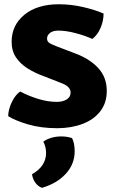

<svg xmlns="http://www.w3.org/2000/svg" viewBox="-20 -586 546 900"><path d="M18.5 -41.5Q18.5 -60.5 26 -83.8Q33.5 -107 46.5 -127Q59.5 -147 75 -157Q112 -137 157.5 -122.8Q203 -108.5 246.5 -108.5Q274.5 -108.5 292.8 -120Q311 -131.5 311 -152.5Q311 -166 300.5 -177.2Q290 -188.5 264 -198L181 -230.5Q142.5 -244.5 109 -265.5Q75.5 -286.5 55 -317Q34.5 -347.5 34.5 -390Q34.5 -468 94.5 -517Q154.5 -566 256 -566Q313.5 -566 370.2 -552.8Q427 -539.5 465.5 -522.5Q465.5 -488.5 451.5 -455.5Q437.5 -422.5 413 -403.5Q376 -420 332.5 -431.2Q289 -442.5 254 -442.5Q228 -442.5 214.2 -431.5Q200.5 -420.5 200.5 -405Q200.5 -390.5 214 -383Q227.5 -375.5 247.5 -368L330 -336.5Q399 -311.5 439.8 -267.8Q480.5 -224 480.5 -160Q480.5 -103.5 450.2 -64.5Q420 -25.5 367.8 -5.5Q315.5 14.5 250 15Q172 15 111.2 -3Q50.5 -21 18.5 -41.5ZM318 61.5Q330 86.5 330 123Q330 183 288.8 228.2Q247.5 273.5 177 294.5Q158.5 288 146 270.8Q133.5 253.5 130 231Q196 193 196 131Q196 102.5 183 78Q217.5 53.5 268.5 53.5Q294.5 53.5 318 61.5Z"/></svg>

Font: Signika SC
Style: Bold
Weight: 700
Designer: Anna Giedryś
Foundry: Anna Giedryś
Version: Version 2.000; ttfautohint (v1.8.3) -l 8 -r 50 -G 200 -x 9 -